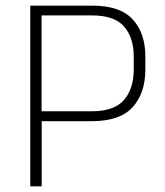

<svg xmlns="http://www.w3.org/2000/svg" viewBox="-20 -659 584 679"><path d="M111.5 -230.5V-265.5H304.5Q384 -265.5 418.5 -305.5Q453 -345.5 453 -414V-458Q453 -526 418.8 -565.2Q384.5 -604.5 305.5 -604.5H111V-639H307Q405 -639 449.5 -590.2Q494 -541.5 494 -459.5V-412.5Q494 -330 449.2 -280.2Q404.5 -230.5 305.5 -230.5ZM87 0V-639H127V-255.5L127.5 -237.5V0Z"/></svg>

Font: Anek Odia ExtraLight
Style: Regular
Weight: 250
Designer: Yesha Goshar & Mahesh Sahu (Odia), Yesha Goshar (Latin)
Foundry: Ek Type
Version: Version 1.003